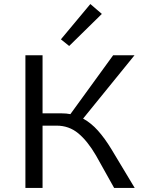

<svg xmlns="http://www.w3.org/2000/svg" viewBox="-20 -932 723 952"><path d="M323 -704 282 -737 428 -912 485 -863ZM648 0H546L456 -161Q414 -233 368 -271Q322 -309 261 -309H191V0H106V-658H191V-370H285Q310 -370 329 -366L541 -658H647L392 -344Q432 -322 465.5 -284.5Q499 -247 532 -193Z"/></svg>

Font: Ysabeau SC Medium
Style: Regular
Weight: 500
Designer: Christian Thalmann (Catharsis Fonts)
Version: Version 0.003